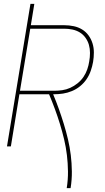

<svg xmlns="http://www.w3.org/2000/svg" viewBox="-20 -755 540 990"><path d="M324 215Q331 172 330.5 129Q330 86 325 44.5Q320 3 310.5 -37Q301 -77 289 -116Q277 -155 263 -193Q249 -231 233 -269H80L36 0H16L137 -735H157L139 -625H311Q336 -625 360 -620Q384 -615 403.5 -603Q423 -591 436.5 -572.5Q450 -554 457 -531.5Q464 -509 464 -484.5Q464 -460 460 -436Q456 -413 448 -390Q440 -367 426.5 -347Q413 -327 393.5 -311Q374 -295 351 -285.5Q328 -276 305 -272.5Q282 -269 259 -269H254Q270 -231 283.5 -193Q297 -155 309 -116Q321 -77 330.5 -36.5Q340 4 345 45Q350 86 350.5 129Q351 172 344 215ZM83 -287H259Q280 -287 301 -290Q322 -293 342 -302Q362 -311 380 -325.5Q398 -340 410.5 -358.5Q423 -377 430 -397.5Q437 -418 440 -438Q444 -460 444 -482Q444 -504 438.5 -523.5Q433 -543 421 -560Q409 -577 392 -587.5Q375 -598 354 -602.5Q333 -607 311 -607H136Z"/></svg>

Font: Iosevka Curly Thin
Style: Italic
Weight: 100
Italic angle: -9°
Monospace: yes
Designer: Belleve Invis
Foundry: Belleve Invis
Version: Version 22.1.2; ttfautohint (v1.8.4)